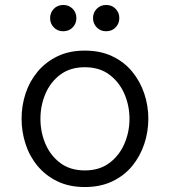

<svg xmlns="http://www.w3.org/2000/svg" viewBox="-20 -744 685 774"><path d="M408 -618Q385 -618 370 -633.5Q355 -649 355 -671Q355 -693 370 -708.5Q385 -724 408 -724Q431 -724 446 -708.5Q461 -693 461 -671Q461 -649 446 -633.5Q431 -618 408 -618ZM235 -618Q212 -618 197 -633.5Q182 -649 182 -671Q182 -693 197 -708.5Q212 -724 235 -724Q258 -724 273 -708.5Q288 -693 288 -671Q288 -649 273 -633.5Q258 -618 235 -618ZM322 10Q259 10 211.5 -13Q164 -36 131.5 -75Q99 -114 83 -163.5Q67 -213 67 -265Q67 -318 83 -367Q99 -416 131.5 -455Q164 -494 211.5 -517Q259 -540 322 -540Q385 -540 433 -517Q481 -494 513 -455Q545 -416 561.5 -367Q578 -318 578 -265Q578 -213 561.5 -163.5Q545 -114 513 -75Q481 -36 433 -13Q385 10 322 10ZM322 -57Q381 -57 421 -87Q461 -117 481.5 -164.5Q502 -212 502 -265Q502 -318 481.5 -365.5Q461 -413 421 -443Q381 -473 322 -473Q263 -473 223 -443Q183 -413 163 -365.5Q143 -318 143 -265Q143 -212 163 -164.5Q183 -117 223 -87Q263 -57 322 -57Z"/></svg>

Font: Be Vietnam Pro Light
Style: Regular
Weight: 300
Designer: Lam Bao, Tony Le, Vietanh Nguyen
Foundry: Yellow Type Foundry
Version: Version 1.002; ttfautohint (v1.8.3)